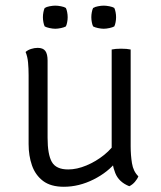

<svg xmlns="http://www.w3.org/2000/svg" viewBox="-20 -670 586 698"><path d="M455 -138Q455 -106 459.8 -76.5Q464.5 -47 483 -29Q479.5 -19.5 470.5 -9Q461.5 1.5 450 7Q412 -8 399 -41Q386 -74 386 -113V-490Q399.5 -493 420 -493Q441.5 -493 455 -490ZM84 -397Q84 -421 82 -442.8Q80 -464.5 73 -481Q80.5 -488 92.8 -492Q105 -496 117 -496Q136.5 -496 144.8 -484.8Q153 -473.5 153 -450V-169Q153 -108.5 168.5 -81.2Q184 -54 228 -54Q259.5 -54 294.2 -68.5Q329 -83 358.8 -107Q388.5 -131 405 -160V-85Q373 -44 320 -17.5Q267 9 212 9Q164.5 9 136.5 -12.2Q108.5 -33.5 96.2 -68.8Q84 -104 84 -146ZM136 -607.5Q136 -616.5 137.8 -625.8Q139.5 -635 142.5 -641Q148.5 -645 160.2 -647.2Q172 -649.5 181 -649.5Q190 -649.5 201.8 -647.2Q213.5 -645 219.5 -641Q222.5 -635 224.2 -625.8Q226 -616.5 226 -607.5Q226 -598.5 224.2 -589.2Q222.5 -580 219.5 -574Q213.5 -570.5 201.8 -568Q190 -565.5 181 -565.5Q172 -565.5 160.2 -568Q148.5 -570.5 142.5 -574Q139.5 -580 137.8 -589.2Q136 -598.5 136 -607.5ZM312 -607.5Q312 -616.5 313.8 -625.8Q315.5 -635 318.5 -641Q324.5 -645 336.2 -647.2Q348 -649.5 357 -649.5Q366 -649.5 377.8 -647.2Q389.5 -645 395.5 -641Q398.5 -635 400.2 -625.8Q402 -616.5 402 -607.5Q402 -598.5 400.2 -589.2Q398.5 -580 395.5 -574Q389.5 -570.5 377.8 -568Q366 -565.5 357 -565.5Q348 -565.5 336.2 -568Q324.5 -570.5 318.5 -574Q315.5 -580 313.8 -589.2Q312 -598.5 312 -607.5Z"/></svg>

Font: Signika Negative Light
Style: Regular
Weight: 300
Designer: Anna Giedry
Foundry: Anna Giedry
Version: Version 2.001